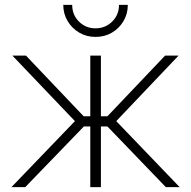

<svg xmlns="http://www.w3.org/2000/svg" viewBox="-20 -767 783 787"><path d="M26.9 0 287.1 -270.5 30.8 -539.1H86.4L322.8 -290.5H350.1V-539.1H393.6V-290.5H420.4L656.7 -539.1H711.9L456.5 -270.5L716.3 0H659.7L420.4 -248.5H393.6V0H350.1V-248.5H323.7L83.5 0ZM371.6 -615.7Q334.5 -615.7 304.7 -633.3Q274.9 -650.9 257.1 -680.7Q239.3 -710.4 239.3 -747.1H275.9Q275.9 -706.1 303.7 -678.5Q331.5 -650.9 371.6 -650.9Q411.6 -650.9 439.7 -678.5Q467.8 -706.1 467.8 -747.1H503.9Q503.9 -710.4 486.3 -680.7Q468.8 -650.9 439 -633.3Q409.2 -615.7 371.6 -615.7Z"/></svg>

Font: Inter 18pt ExtraLight
Style: Regular
Weight: 250
Designer: Rasmus Andersson
Foundry: rsms
Version: Version 4.001;git-66647c0bb